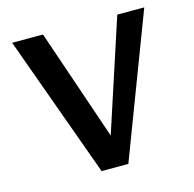

<svg xmlns="http://www.w3.org/2000/svg" viewBox="-98 -759 870 859"><g transform="rotate(-15 337.0 -329.0)"><path d="M269 0 31 -658H174L389 -28H312L518 -658H643L393 0Z"/></g></svg>

Font: Ysabeau
Style: Bold
Weight: 700
Designer: Christian Thalmann (Catharsis Fonts)
Version: Version 2.000;gftools[0.9.27.dev2+g8671c4b]